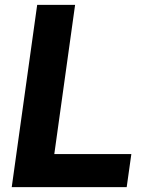

<svg xmlns="http://www.w3.org/2000/svg" viewBox="-20 -765 587 785"><path d="M28 0H498L517 -135H202L287 -745H132Z"/></svg>

Font: Mluvka ExtraBold
Style: Italic
Weight: 800
Italic angle: -8°
Designer: Modified by Jiří Krblich, Original typeface by Gumpita Rahayu
Foundry: Gumpita Rahayu & Jiří Krblich
Version: Version 2.000;Glyphs 3.1.1 (3134)